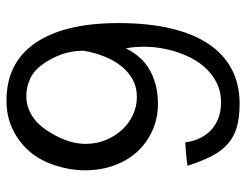

<svg xmlns="http://www.w3.org/2000/svg" viewBox="-104 -650 764 596"><g transform="rotate(-90 278.0 -352.0)"><path d="M504.4 -365.7Q504.4 -274.9 488 -204.8Q471.7 -134.8 439.9 -87.2Q408.2 -39.6 361.6 -14.9Q314.9 9.8 253.9 9.8Q211.4 9.8 181.6 1.2Q151.9 -7.3 129.9 -26.4Q107.9 -45.4 91.8 -76.2Q75.7 -106.9 61.5 -151.9Q65.9 -152.8 75.9 -154.1Q85.9 -155.3 96.9 -156.2Q107.9 -157.2 118.2 -158Q128.4 -158.7 134.3 -158.7Q137.2 -133.8 147.2 -113.3Q157.2 -92.8 173.1 -78.1Q189 -63.5 210.4 -55.7Q231.9 -47.9 257.8 -47.9Q293 -47.9 320.8 -62.3Q348.6 -76.7 369.1 -100.6Q389.6 -124.5 403.1 -155.3Q416.5 -186 423.6 -218.8Q430.7 -251.5 430.9 -283.9Q431.2 -316.4 425.8 -343.3Q400.9 -292 356.2 -267.8Q311.5 -243.7 253.9 -243.7Q210 -243.7 172.1 -260.3Q134.3 -276.9 106.4 -306.6Q78.6 -336.4 63 -378.2Q47.4 -419.9 47.4 -469.7Q47.4 -516.6 63 -564Q78.6 -611.3 106.9 -643.6Q135.3 -675.8 175 -694.8Q214.8 -713.9 263.7 -713.9Q381.3 -713.9 442.9 -623.8Q504.4 -533.7 504.4 -365.7ZM418.5 -474.1Q418.5 -511.2 407.5 -542.2Q396.5 -573.2 377.4 -600.3Q358.4 -627.4 332.8 -639.9Q307.1 -652.3 277.8 -652.3Q247.6 -652.3 220.7 -637Q193.8 -621.6 173.6 -592Q153.3 -562.5 141.4 -531.2Q129.4 -500 129.4 -468.3Q129.4 -435.1 141.1 -406.2Q152.8 -377.4 172.6 -355.7Q192.4 -334 219 -321.5Q245.6 -309.1 275.9 -309.1Q305.2 -309.1 328.9 -322Q352.5 -335 370.4 -357.2Q388.2 -379.4 400.4 -409.4Q412.6 -439.5 418.5 -474.1Z"/></g></svg>

Font: Saysettha OT
Style: Regular
Weight: 400
Designer: John M. Durdin and Silvain Dupertuis
Foundry: Lao Script for Windows
Version: Version 2.000